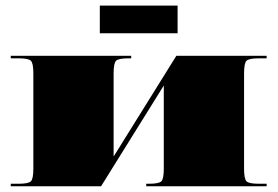

<svg xmlns="http://www.w3.org/2000/svg" viewBox="-20 -649 967 669"><path d="M598.8 -533.2H327.8V-629.4H598.8ZM17.5 -454.5H437.1V-445.8H428.3Q392.9 -445.8 384.4 -437.3Q375.9 -428.8 375.9 -393.4V-103.6L594.4 -454.5H909.1V-445.8H882.9Q847.5 -445.8 838.9 -437.3Q830.4 -428.8 830.4 -393.4V-61.2Q830.4 -25.8 838.9 -17.3Q847.5 -8.7 882.9 -8.7H909.1V0H489.5V-8.7H498.3Q533.7 -8.7 542.2 -17.3Q550.7 -25.8 550.7 -61.2V-351L332.2 0H17.5V-8.7H43.7Q79.1 -8.7 87.6 -17.3Q96.2 -25.8 96.2 -61.2V-393.4Q96.2 -428.8 87.6 -437.3Q79.1 -445.8 43.7 -445.8H17.5Z"/></svg>

Font: FoglihtenBlackPcs
Style: BlackPcs
Weight: 900
Version: Version 0.75